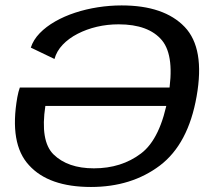

<svg xmlns="http://www.w3.org/2000/svg" viewBox="-20 -702 822 726"><path d="M324 5Q477 5 584.5 -76Q692 -157.5 723.5 -338Q755.5 -519 678.5 -600Q600.5 -681.5 440 -681.5L428.5 -610Q542 -610 592.5 -549.5Q642.5 -488.5 616 -337Q587.5 -177.5 513 -121.5Q439 -65.5 335 -65.5Q236 -65.5 182 -118.5Q131.5 -169 151.5 -301.5H622L634 -371H55Q49.5 -356 45.5 -334.5Q14.5 -158.5 89.5 -77.5Q164 5 324 5ZM186 -479Q194 -508.5 217 -532.8Q240 -557 273.5 -574.2Q307 -591.5 346.5 -600.8Q386 -610 428.5 -610L443.5 -653L440 -681.5Q395 -681.5 350 -674.5Q305 -667.5 264 -654Q223 -640.5 188.8 -621Q154.5 -601.5 130.2 -576.5Q106 -551.5 96.5 -522Z"/></svg>

Font: Anybody Expanded
Style: Italic
Weight: 400
Width: 7
Italic angle: -10°
Version: Version 1.113;gftools[0.9.25]